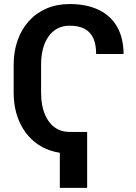

<svg xmlns="http://www.w3.org/2000/svg" viewBox="-20 -741 665 940"><path d="M320.3 -95.2V10.3Q270.5 10.3 228 -3.7Q185.5 -17.6 152.1 -43.9Q118.7 -70.3 95.2 -107.2Q71.8 -144 59.3 -189.2Q46.9 -234.4 46.9 -286.6V-423.8Q46.9 -489.3 66.2 -543.5Q85.4 -597.7 121.3 -637.7Q157.2 -677.7 208 -699.5Q258.8 -721.2 320.8 -721.2Q403.3 -721.2 462.4 -693.1Q521.5 -665 553 -610.4Q584.5 -555.7 585 -476.6H450.7Q450.7 -523.4 436.8 -554Q422.9 -584.5 394.3 -599.9Q365.7 -615.2 320.8 -615.2Q286.6 -615.2 260.5 -601.1Q234.4 -586.9 216.6 -561Q198.7 -535.2 189.9 -500.5Q181.2 -465.8 181.2 -424.8V-286.6Q181.2 -253.9 186.8 -224.9Q192.4 -195.8 203.9 -172.1Q215.3 -148.4 231.9 -131.1Q248.5 -113.8 270.8 -104.5Q293 -95.2 320.3 -95.2ZM406.7 -95.2V178.7H272.9V-95.2Z"/></svg>

Font: Roboto SemiBold
Style: Regular
Weight: 600
Designer: Christian Robertson
Foundry: Google
Version: Version 3.009; 2024